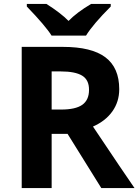

<svg xmlns="http://www.w3.org/2000/svg" viewBox="-20 -951 700 971"><path d="M241.2 -273.9V0H89.8V-713.9H297.9Q443.4 -713.9 513.2 -661.1Q583 -608.4 583 -500Q583 -436.5 548.3 -387.7Q513.7 -338.9 450.2 -311Q611.3 -70.3 660.2 0H492.2L321.8 -273.9ZM241.2 -397H290Q361.8 -397 396 -420.9Q430.2 -445.3 430.2 -496.1Q430.7 -546.9 395.5 -568.4Q360.4 -589.8 287.1 -589.8H241.2ZM115.7 -931.2H214.8Q286.6 -885.7 326.7 -845.2Q367.7 -887.7 440.9 -931.2H540V-918Q450.7 -828.6 415 -771H240.7Q210.4 -819.8 115.7 -918Z"/></svg>

Font: OpenSans-Bold
Style: Bold
Weight: 700
Foundry: Ascender Corporation
Version: Version 1.10